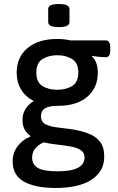

<svg xmlns="http://www.w3.org/2000/svg" viewBox="-20 -724 586 956"><path d="M273 -589Q245 -589 232.5 -595.5Q220 -602 220 -614V-679Q220 -691 232.5 -697.5Q245 -704 273 -704Q301 -704 313.5 -697.5Q326 -691 326 -679V-614Q326 -602 313.5 -595.5Q301 -589 273 -589ZM256 212Q158 212 100.5 181Q43 150 43 79Q43 37 67.5 4.5Q92 -28 131 -44L132 -47Q113 -60 102.5 -79.5Q92 -99 92 -127Q92 -186 148 -221Q107 -242 85 -278.5Q63 -315 63 -362Q63 -439 117 -484.5Q171 -530 266 -530Q300 -530 330 -523H506Q529 -523 529 -487V-474Q529 -439 507 -439Q497 -439 475 -441Q453 -443 439 -446L438 -444Q455 -426 461 -405.5Q467 -385 467 -362Q467 -287 414.5 -242Q362 -197 268 -197Q224 -197 204 -184.5Q184 -172 184 -144Q184 -117 206.5 -105.5Q229 -94 265 -89.5Q301 -85 340 -80Q383 -73 419.5 -59.5Q456 -46 477.5 -19Q499 8 499 56Q499 129 436 170.5Q373 212 256 212ZM265 -277Q308 -277 339 -295.5Q370 -314 370 -363Q370 -411 339 -430Q308 -449 265 -449Q222 -449 191.5 -430Q161 -411 161 -363Q161 -314 191.5 -295.5Q222 -277 265 -277ZM267 129Q401 129 401 60Q401 36 382 23.5Q363 11 332 5.5Q301 0 265.5 -4Q230 -8 197 -15Q172 -4 156 14.5Q140 33 140 61Q140 96 169 112.5Q198 129 267 129Z"/></svg>

Font: Asap Medium
Style: Regular
Weight: 500
Designer: Pablo Cosgaya
Foundry: Omnibus-Type
Version: Version 3.001; ttfautohint (v1.8.3)